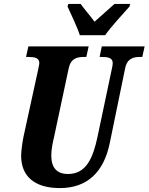

<svg xmlns="http://www.w3.org/2000/svg" viewBox="-20 -951 759 981"><path d="M388 -771H517C550 -818 609 -880 642 -918L645 -931H565C542 -910 493 -867 463 -840C444 -867 407 -909 392 -931H329L325 -918C342 -880 375 -812 388 -771ZM286 10C426 10 511 -72 541 -221L619 -600C629 -653 662 -660 696 -660H707L719 -714H500L489 -660H499C532 -660 556 -656 556 -628C556 -622 554 -609 551 -597L478 -251C455 -143 420 -62 328 -62C271 -62 242 -93 242 -157C242 -187 250 -225 256 -250L331 -602C342 -653 374 -660 410 -660H421L433 -714H125L113 -660H123C157 -660 181 -656 181 -628C181 -622 178 -613 174 -591L100 -252C95 -228 88 -180 88 -155C88 -50 157 10 286 10Z"/></svg>

Font: Noto Serif Condensed Extra
Style: Italic
Weight: 800
Width: 3
Italic angle: -12°
Designer: Monotype Design Team
Foundry: Monotype Imaging Inc.
Version: Version 1.901